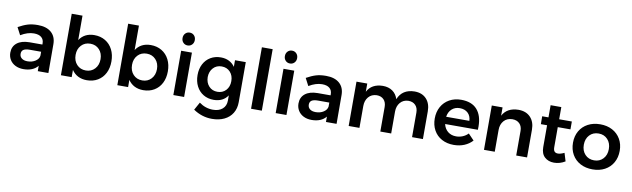

<svg xmlns="http://www.w3.org/2000/svg" viewBox="-51 -1424 7506 2282"><g transform="rotate(10 3702.5 -283.0)"><path d="M397 0V-65Q369 -30 325 -12Q281 6 224 6Q168 6 125.5 -15.5Q83 -37 60 -75Q37 -113 37 -160Q37 -235 90 -277.5Q143 -320 240 -321H396V-335Q396 -382 365 -408Q334 -434 275 -434Q199 -434 116 -384L69 -474Q132 -509 183.5 -524.5Q235 -540 304 -540Q408 -540 465.5 -490Q523 -440 524 -350L525 0ZM396 -186V-234H261Q209 -234 184.5 -218.5Q160 -203 160 -168Q160 -134 185.5 -114Q211 -94 255 -94Q311 -94 351 -120.5Q391 -147 396 -186Z M1239 -265Q1239 -185 1208 -124Q1177 -63 1120 -29Q1063 5 988 5Q928 5 882 -18.5Q836 -42 806 -87V0H676V-742H806V-447Q835 -492 880.5 -515.5Q926 -539 986 -539Q1061 -539 1118.5 -504.5Q1176 -470 1207.5 -408Q1239 -346 1239 -265ZM1107 -269Q1107 -340 1065 -385Q1023 -430 957 -430Q890 -430 848 -385Q806 -340 806 -269Q806 -197 848 -152Q890 -107 957 -107Q1023 -107 1065 -152.5Q1107 -198 1107 -269Z M1920 -265Q1920 -185 1889 -124Q1858 -63 1801 -29Q1744 5 1669 5Q1609 5 1563 -18.5Q1517 -42 1487 -87V0H1357V-742H1487V-447Q1516 -492 1561.5 -515.5Q1607 -539 1667 -539Q1742 -539 1799.5 -504.5Q1857 -470 1888.5 -408Q1920 -346 1920 -265ZM1788 -269Q1788 -340 1746 -385Q1704 -430 1638 -430Q1571 -430 1529 -385Q1487 -340 1487 -269Q1487 -197 1529 -152Q1571 -107 1638 -107Q1704 -107 1746 -152.5Q1788 -198 1788 -269Z M2033 -535H2163V0H2033ZM2171 -687Q2171 -654 2150 -632Q2129 -610 2097 -610Q2065 -610 2044 -632Q2023 -654 2023 -687Q2023 -721 2044 -743Q2065 -765 2097 -765Q2129 -765 2150 -743Q2171 -721 2171 -687Z M2813 -535V-51Q2813 25 2778.5 81.5Q2744 138 2680.5 168.5Q2617 199 2533 199Q2411 199 2307 128L2359 34Q2435 90 2526 90Q2598 90 2640.5 53Q2683 16 2683 -48V-111Q2656 -70 2613 -48.5Q2570 -27 2513 -27Q2443 -27 2389 -59.5Q2335 -92 2305 -150.5Q2275 -209 2275 -285Q2275 -360 2305 -417.5Q2335 -475 2389 -507Q2443 -539 2513 -539Q2569 -539 2612.5 -517Q2656 -495 2683 -455V-535ZM2683 -282Q2683 -350 2643.5 -392.5Q2604 -435 2541 -435Q2478 -435 2438.5 -392Q2399 -349 2398 -282Q2399 -214 2438.5 -171.5Q2478 -129 2541 -129Q2604 -129 2643.5 -171.5Q2683 -214 2683 -282Z M2971 -742H3101V0H2971Z M3268 -535H3398V0H3268ZM3406 -687Q3406 -654 3385 -632Q3364 -610 3332 -610Q3300 -610 3279 -632Q3258 -654 3258 -687Q3258 -721 3279 -743Q3300 -765 3332 -765Q3364 -765 3385 -743Q3406 -721 3406 -687Z M3875 0V-65Q3847 -30 3803 -12Q3759 6 3702 6Q3646 6 3603.5 -15.5Q3561 -37 3538 -75Q3515 -113 3515 -160Q3515 -235 3568 -277.5Q3621 -320 3718 -321H3874V-335Q3874 -382 3843 -408Q3812 -434 3753 -434Q3677 -434 3594 -384L3547 -474Q3610 -509 3661.5 -524.5Q3713 -540 3782 -540Q3886 -540 3943.5 -490Q4001 -440 4002 -350L4003 0ZM3874 -186V-234H3739Q3687 -234 3662.5 -218.5Q3638 -203 3638 -168Q3638 -134 3663.5 -114Q3689 -94 3733 -94Q3789 -94 3829 -120.5Q3869 -147 3874 -186Z M5045 -334V0H4914V-296Q4914 -353 4882.5 -385.5Q4851 -418 4797 -418Q4735 -416 4698.5 -373Q4662 -330 4662 -264V0H4531V-296Q4531 -353 4500 -385.5Q4469 -418 4415 -418Q4352 -416 4315.5 -373Q4279 -330 4279 -264V0H4149V-535H4279V-436Q4332 -538 4467 -540Q4537 -540 4584.5 -506.5Q4632 -473 4651 -412Q4702 -538 4850 -540Q4941 -540 4993 -484.5Q5045 -429 5045 -334Z M5670 -261Q5670 -235 5669 -222H5274Q5287 -165 5327.5 -132.5Q5368 -100 5427 -100Q5468 -100 5505.5 -115.5Q5543 -131 5571 -160L5641 -87Q5601 -43 5543.5 -19Q5486 5 5416 5Q5334 5 5271.5 -29Q5209 -63 5175 -124.5Q5141 -186 5141 -266Q5141 -346 5175.5 -408Q5210 -470 5272 -504.5Q5334 -539 5413 -539Q5541 -539 5605.5 -466Q5670 -393 5670 -261ZM5551 -309Q5549 -368 5512 -403Q5475 -438 5414 -438Q5357 -438 5318.5 -403.5Q5280 -369 5271 -309Z M6302 -334V0H6171V-296Q6171 -352 6139 -384.5Q6107 -417 6052 -417Q5987 -416 5949.5 -373Q5912 -330 5912 -263V0H5782V-535H5912V-435Q5967 -538 6104 -540Q6196 -540 6249 -484.5Q6302 -429 6302 -334Z M6761 -33Q6697 6 6627 6Q6558 6 6514 -34.5Q6470 -75 6470 -154V-418H6395L6394 -513H6470V-660H6599V-513H6752V-418H6599V-177Q6599 -140 6613 -124.5Q6627 -109 6655 -109Q6685 -109 6731 -131Z M7373 -268Q7373 -187 7337.5 -125Q7302 -63 7238.5 -29Q7175 5 7092 5Q7008 5 6944 -29Q6880 -63 6844.5 -125Q6809 -187 6809 -268Q6809 -348 6844.5 -409.5Q6880 -471 6944 -505Q7008 -539 7092 -539Q7175 -539 7238.5 -505Q7302 -471 7337.5 -409.5Q7373 -348 7373 -268ZM6940 -266Q6940 -194 6982 -149Q7024 -104 7092 -104Q7158 -104 7200 -149Q7242 -194 7242 -266Q7242 -338 7200 -383Q7158 -428 7092 -428Q7024 -428 6982 -383Q6940 -338 6940 -266Z"/></g></svg>

Font: Gontserrat Medium
Style: Regular
Weight: 500
Designer: Julieta Ulanovsky
Foundry: Julieta Ulanovsky
Version: Version 6.001